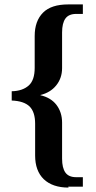

<svg xmlns="http://www.w3.org/2000/svg" viewBox="-20 -711 434 869"><path d="M289 134 290 138Q218 138 178 100Q139 62 139 -7V-151Q139 -204 114 -229Q88 -254 33 -256V-298Q82 -299 110 -324Q137 -348 137 -404V-548Q137 -616 175 -654Q212 -691 289 -691H355V-648H325Q291 -648 276 -627Q261 -606 261 -564V-403Q261 -357 234 -324Q208 -292 163 -281V-280Q210 -269 235 -237Q261 -203 261 -156V7Q261 49 276 70Q291 91 325 91H355V134Z"/></svg>

Font: Libra Serif Modern
Style: Bold
Weight: 700
Designer: Stefan Peev, Context Ltd
Foundry: Ascender Corporation
Version: Version 1.000